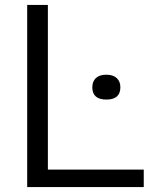

<svg xmlns="http://www.w3.org/2000/svg" viewBox="-20 -760 612 780"><path d="M90.5 0V-740H174.5V-71H564V0ZM412 -355.5Q355 -355.5 355 -405.5Q355 -429 369.5 -442.8Q384 -456.5 412 -456.5Q439.5 -456.5 454.2 -442.8Q469 -429 469 -405.5Q469 -355.5 412 -355.5Z"/></svg>

Font: Encode Sans SemiExpanded SemiExpanded
Style: Regular
Weight: 400
Width: 6
Designer: Multiple Designers
Foundry: Impallari Type
Version: Version 3.000; ttfautohint (v1.8.3) -l 8 -r 50 -G 200 -x 14 